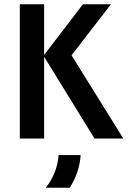

<svg xmlns="http://www.w3.org/2000/svg" viewBox="-20 -645 594 894"><path d="M420.1 0 182.6 -385.4 366 -625H496.5L313.2 -387.5L554.2 0ZM72.2 0V-625H185.4V0ZM193.1 229.2Q217.4 198.6 233.3 160.8Q249.3 122.9 252.8 77.1H355.6Q352.8 118.8 339.6 156.9Q326.4 195.1 304.9 229.2Z"/></svg>

Font: Afacad SemiBold
Style: Regular
Weight: 600
Designer: Kristian Moeller
Foundry: Dicotype
Version: Version 1.000